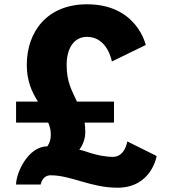

<svg xmlns="http://www.w3.org/2000/svg" viewBox="-20 -861 789 896"><path d="M55 -387V-289H205C212 -272 217 -255 217 -236C217 -213 214 -197 201 -178C111 -178 55 -54 55 0H170C170 0 176 -43 217 -43C311 -43 404 15 528 15C688 15 711 -133 711 -133L574 -201C574 -201 564 -129 507 -129C433 -129 366 -162 350 -162C350 -162 378 -196 378 -243C378 -260 377 -275 375 -289H512V-387H339C317 -436 291 -476 291 -558C291 -634 324 -689 386 -689C483 -689 502 -574 502 -574L660 -651C660 -651 620 -841 386 -841C201 -841 105 -714 105 -558C105 -483 129 -431 157 -387Z"/></svg>

Font: Hussar Techniczny
Style: Bold 
Weight: 700
Foundry: Cannot Into Space Fonts
Version: Version 0.77